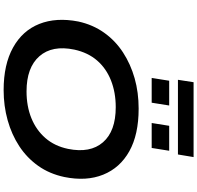

<svg xmlns="http://www.w3.org/2000/svg" viewBox="-34 -1016 1060 1031"><g transform="rotate(90 495.5 -500.0)"><path d="M463 10Q326 10 235 -40.5Q144 -91 108 -181.5Q72 -272 95 -391Q112 -469 155 -529.5Q198 -590 261 -631Q324 -672 400 -693.5Q476 -715 563 -715Q702 -715 791.5 -665Q881 -615 917.5 -524.5Q954 -434 930 -316Q913 -236 870 -175.5Q827 -115 764.5 -74Q702 -33 625 -11.5Q548 10 463 10ZM470 -113Q550 -113 614 -139Q678 -165 721 -214.5Q764 -264 779 -336Q803 -455 743.5 -523.5Q684 -592 555 -592Q476 -592 411.5 -566.5Q347 -541 304.5 -492Q262 -443 246 -370Q221 -251 281.5 -182Q342 -113 470 -113ZM408 -926 421 -1010H823L809 -926ZM398 -785 413 -879H546L531 -785ZM640 -785 655 -879H789L774 -785Z"/></g></svg>

Font: Nunito Sans 10pt Expanded
Style: Bold Italic
Weight: 700
Width: 7
Italic angle: -9°
Designer: Vernon Adams
Foundry: Vernon Adams
Version: Version 3.101;gftools[0.9.27]